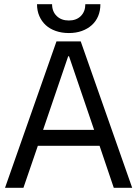

<svg xmlns="http://www.w3.org/2000/svg" viewBox="-20 -898 656 918"><path d="M4 0H92L161 -201H456L524 0H612L366 -700H250ZM186 -277 306 -629H310L430 -277ZM157 -878Q157 -846.7 168 -821.4Q179 -796 198.5 -778Q218 -760 246.5 -750Q275 -740 309.3 -740Q343.6 -740 371.3 -750Q399 -760 419 -778Q439 -796 449.5 -821.4Q460 -846.7 460 -878H388Q388 -843 366.6 -821.5Q345.2 -800 309.1 -800Q273 -800 251 -821.5Q229 -843 229 -878Z"/></svg>

Font: Fixel Variable
Style: Regular
Weight: 100
Width: 3
Designer: AlfaBravo + MacPaw
Foundry: Kyrylo Tkachov, Marchela Mozhyna, Serhii Makarenko, Maria Weinstein, Zakhar Kryvoshyya
Version: Version 1.211